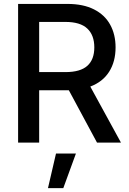

<svg xmlns="http://www.w3.org/2000/svg" viewBox="-20 -727 656 979"><path d="M72.3 -707H324.2Q404.3 -707 459.2 -679.2Q514.2 -651.4 541.7 -601.3Q569.3 -551.3 569.3 -485.4Q569.3 -413.1 536.6 -361.3Q503.9 -309.6 440.4 -285.6L596.7 0H474.6L331.1 -266.6H324.2H179.7V0H72.3ZM313.5 -359.4Q389.6 -359.4 425.3 -391.4Q460.9 -423.3 460.9 -485.4Q460.9 -547.9 425 -581.5Q389.2 -615.2 313.5 -615.2H179.7V-359.4ZM265.6 55.7H367.2L302.7 232.4H224.6Z"/></svg>

Font: WEMIX Pretendard Medium
Style: Regular
Weight: 500
Designer: Base glyphs from Inter by Rasmus Andersson; Hangeul glyphs from Noto Sans CJK(Source Han Sans) by Jang Soo-young and Kan
Foundry: Kil Hyung-jin
Version: Version 1.000